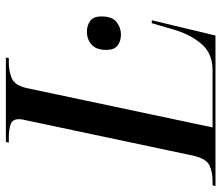

<svg xmlns="http://www.w3.org/2000/svg" viewBox="-94 -684 754 654"><g transform="rotate(-90 283.0 -357.0)"><path d="M-24 0 -21 -10H-6Q25 -10 47.5 -21Q70 -32 80 -77L199 -639Q204 -658 204 -670Q204 -692 186 -698Q168 -704 140 -704H124L127 -714H414L412 -704H397Q366 -704 342.5 -693.5Q319 -683 310 -643L176 -10H371Q429 -10 461.5 -49Q494 -88 510 -145L531 -217H541L489 0ZM492 -322Q470 -322 455 -333.5Q440 -345 440 -372Q440 -406 458 -422Q476 -438 502 -438Q523 -438 538.5 -427Q554 -416 554 -388Q554 -352 535 -337Q516 -322 492 -322Z"/></g></svg>

Font: Noto Serif Display SemiCondensed Medium
Style: Italic
Weight: 500
Width: 4
Italic angle: -12°
Designer: Monotype Design Team
Foundry: Monotype Imaging Inc.
Version: Version 2.009